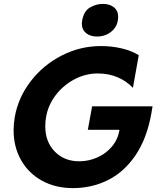

<svg xmlns="http://www.w3.org/2000/svg" viewBox="-20 -953 823 988"><path d="M388 -123Q311 -123 262 -173Q213 -223 213 -303Q213 -329 217 -350Q227 -411 266 -462.5Q305 -514 362.5 -544.5Q420 -575 483 -575Q539 -575 585 -555.5Q631 -536 664 -501L694 -669Q657 -692 606 -704Q555 -716 499 -716Q393 -716 298 -667.5Q203 -619 138.5 -535.5Q74 -452 56 -351Q50 -315 50 -283Q50 -197 88.5 -129Q127 -61 196.5 -23Q266 15 355 15Q452 15 535 -26Q618 -67 677 -153.5Q736 -240 759 -370L765 -406H454L432 -285H595Q586 -233 554 -196.5Q522 -160 478 -141.5Q434 -123 388 -123ZM403 -849Q401 -837 401 -832Q401 -801 422.5 -783Q444 -765 479 -765Q524 -765 556 -793Q588 -821 588 -867Q588 -898 566 -915.5Q544 -933 509 -933Q476 -933 444 -915Q412 -897 403 -849Z"/></svg>

Font: Geom Bold
Style: Bold Italic
Weight: 700
Italic angle: -10°
Version: Version 1.102